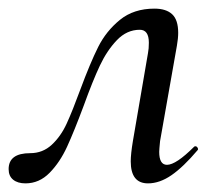

<svg xmlns="http://www.w3.org/2000/svg" viewBox="-33 -416 500 445"><path d="M-13 -24Q-13 -61 37 -61Q66 -61 87 -80.5Q108 -100 121.5 -129.5Q135 -159 153 -208Q176 -270 194.5 -307Q213 -344 245 -370Q277 -396 325 -396Q352 -396 366 -383Q380 -370 380 -340Q380 -327 377 -310L338 -89Q336 -69 336 -64Q336 -34 354 -34Q375 -34 417 -76Q418 -77 420 -77Q423 -77 425 -73.5Q427 -70 425 -68Q392 -29 364.5 -10Q337 9 310 9Q270 9 270 -42Q270 -59 275 -89L310 -293Q312 -303 312 -317Q312 -347 291 -347Q261 -347 238 -323Q215 -299 198.5 -264Q182 -229 161 -171Q139 -112 122.5 -76Q106 -40 82 -15.5Q58 9 26 9Q8 9 -2.5 0.5Q-13 -8 -13 -24Z"/></svg>

Font: Cormorant Infant Medium
Style: Italic
Weight: 500
Italic angle: -10°
Designer: Christian Thalmann (Catharsis Fonts)
Foundry: Catharsis Fonts
Version: Version 4.000